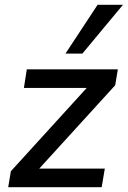

<svg xmlns="http://www.w3.org/2000/svg" viewBox="-20 -775 529 795"><path d="M14 0 25 -66 361 -435 364 -411H79L91 -488H468L457 -422L118 -50L114 -77H414L401 0ZM251 -553 384 -755H489L321 -553Z"/></svg>

Font: Nunito Sans 12pt SemiBold
Style: Italic
Weight: 600
Italic angle: -9°
Designer: Vernon Adams
Foundry: Vernon Adams
Version: Version 3.101;gftools[0.9.27]